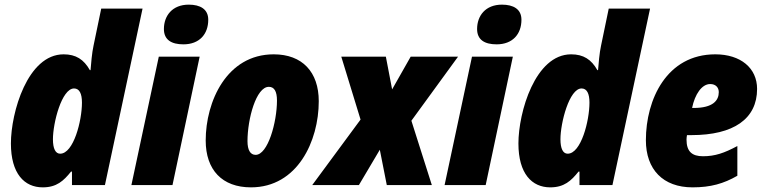

<svg xmlns="http://www.w3.org/2000/svg" viewBox="-20 -797 3295 827"><path d="M164 10C224 10 254 -18 286 -58H290V0H432L594 -760H416L383 -601C376 -570 372 -520 370 -495H367C341 -541 307 -563 254 -563C99 -563 27 -313 27 -179C27 -49 85 10 164 10ZM239 -135C219 -135 208 -157 208 -197C208 -268 246 -416 299 -416C322 -416 333 -394 333 -355C333 -277 297 -135 239 -135Z M770 -606C839 -606 877 -650 877 -712C877 -758 842 -777 793 -777C722 -777 686 -729 686 -672C686 -625 719 -606 770 -606ZM546 0H723L840 -553H664Z M1061 10C1261 10 1353 -189 1353 -361C1353 -487 1282 -563 1159 -563C956 -563 866 -359 866 -192C866 -65 937 10 1061 10ZM1081 -130C1058 -130 1046 -151 1046 -189C1046 -284 1083 -423 1138 -423C1161 -423 1173 -404 1173 -364C1173 -271 1134 -130 1081 -130Z M1325 0H1526L1616 -152L1646 0H1840L1752 -277L1953 -553H1749L1669 -412L1642 -553H1450L1533 -282Z M2119 -606C2188 -606 2226 -650 2226 -712C2226 -758 2191 -777 2142 -777C2071 -777 2035 -729 2035 -672C2035 -625 2068 -606 2119 -606ZM1895 0H2072L2189 -553H2013Z M2350 10C2410 10 2440 -18 2472 -58H2476V0H2618L2780 -760H2602L2569 -601C2562 -570 2558 -520 2556 -495H2553C2527 -541 2493 -563 2440 -563C2285 -563 2213 -313 2213 -179C2213 -49 2271 10 2350 10ZM2425 -135C2405 -135 2394 -157 2394 -197C2394 -268 2432 -416 2485 -416C2508 -416 2519 -394 2519 -355C2519 -277 2483 -135 2425 -135Z M2963 10C3041 10 3097 -6 3156 -40V-168C3100 -138 3060 -124 3008 -124C2961 -124 2937 -144 2937 -196C2937 -202 2938 -208 2939 -215H2958C3140 -215 3241 -285 3241 -414C3241 -504 3170 -563 3061 -563C2852 -563 2762 -369 2762 -193C2762 -67 2836 10 2963 10ZM2961 -332C2973 -391 3003 -435 3039 -435C3063 -435 3076 -420 3076 -400C3076 -365 3052 -332 2968 -332Z"/></svg>

Font: Noto Sans UI SemiCondensed Black
Style: Italic
Weight: 900
Width: 4
Italic angle: -372°
Designer: Monotype Design Team
Foundry: Monotype Imaging Inc.
Version: Version 1.901